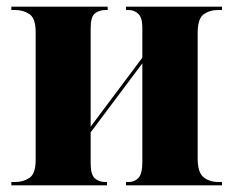

<svg xmlns="http://www.w3.org/2000/svg" viewBox="-20 -556 699 576"><path d="M14 0V-10H25Q50 -10 68.5 -22.5Q87 -35 87 -77V-459Q87 -501 68.5 -513.5Q50 -526 25 -526H14V-536H303V-526H297Q278 -526 265 -516Q252 -506 252 -473V-176L407 -383V-474Q407 -503 395 -514.5Q383 -526 365 -526H358V-536H646V-526H635Q609 -526 591 -513Q573 -500 573 -457V-81Q573 -38 591 -24Q609 -10 635 -10H646V0H358V-10H366Q384 -10 395.5 -22.5Q407 -35 407 -69V-366L252 -159V-66Q252 -32 264.5 -21Q277 -10 295 -10H301V0Z"/></svg>

Font: Noto Serif Display SemiCondensed ExtraBold
Style: Regular
Weight: 800
Width: 4
Designer: Monotype Design Team
Foundry: Monotype Imaging Inc.
Version: Version 2.009